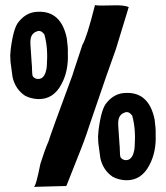

<svg xmlns="http://www.w3.org/2000/svg" viewBox="-20 -729 650 750"><path d="M241 -7Q240 -4 238 -2Q245 -3 113 1H112Q120 1 138 -90Q155 -144 170 -178Q177 -203 264 -438Q259 -425 302 -554Q319 -582 351 -709Q366 -706 419 -708Q465 -710 483 -701Q481 -697 480 -692L433 -538L394 -428Q316 -201 320 -211Q306 -171 298 -151ZM20 -513 22 -538Q33 -623 54 -645Q84 -682 128 -683Q219 -687 241 -579Q246 -543 245 -521Q248 -453 221 -402Q189 -339 126 -342Q99 -344 78 -355Q40 -380 29 -428L21 -488ZM104 -479Q105 -473 105 -460L106 -441Q106 -429 116 -424Q126 -418 138 -422Q156 -428 162 -462L163 -473Q168 -541 154 -592Q154 -594 153 -595L151 -597Q138 -614 121 -605Q112 -602 105 -592Q97 -580 99 -553ZM363 -196 365 -221Q376 -306 397 -328Q427 -365 471 -366Q562 -370 584 -262Q589 -226 588 -204Q591 -136 564 -85Q532 -22 469 -25Q442 -27 421 -38Q383 -63 372 -111L364 -171ZM447 -162Q448 -156 448 -143L449 -124Q449 -112 459 -107Q469 -101 481 -105Q499 -111 505 -145L506 -156Q511 -224 497 -275Q497 -277 496 -278L494 -280Q481 -297 464 -288Q455 -285 448 -275Q440 -263 442 -236Z"/></svg>

Font: Londrina Solid
Style: Regular
Weight: 400
Designer: Marcelo Magalhaes
Foundry: Marcelo Magalh„es
Version: Version 1.001 2011